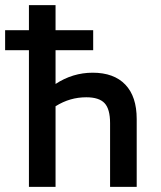

<svg xmlns="http://www.w3.org/2000/svg" viewBox="-30 -730 630 750"><path d="M83 0V-534H-10V-612H83V-710H187V-612H334V-534H187V-402Q254 -446 332 -446Q415 -446 459.5 -399.5Q504 -353 504 -265V0H400V-249Q400 -304 378.5 -327Q357 -350 307 -350Q275 -350 245.5 -341.5Q216 -333 187 -315V0Z"/></svg>

Font: Sometype Mono SemiBold
Style: Regular
Weight: 600
Designer: Ryoichi Tsunekawa
Foundry: Dharma Type
Version: Version 1.001